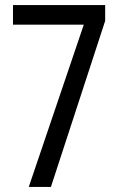

<svg xmlns="http://www.w3.org/2000/svg" viewBox="-20 -734 469 754"><path d="M93 0 309 -637H31V-714H393V-652L180 0Z"/></svg>

Font: Noto Sans Lao ExtraCondensed
Style: Regular
Weight: 400
Width: 2
Designer: Monotype Design Team
Foundry: Monotype Imaging Inc.
Version: Version 2.003; ttfautohint (v1.8.4.7-5d5b)